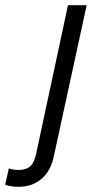

<svg xmlns="http://www.w3.org/2000/svg" viewBox="-134 -508 374 740"><path d="M-63 212Q-76 212 -90 210Q-104 208 -114 204L-100 141Q-85 147 -61 147Q-33 147 -17.5 133Q-2 119 5 86L128 -488H200L74 92Q63 149 27 180.5Q-9 212 -63 212Z"/></svg>

Font: Red Hat Text VF
Style: Italic
Weight: 300
Italic angle: -12°
Designer: Pentagram, MCKL
Foundry: Pentagram, MCKL
Version: Version 1.023